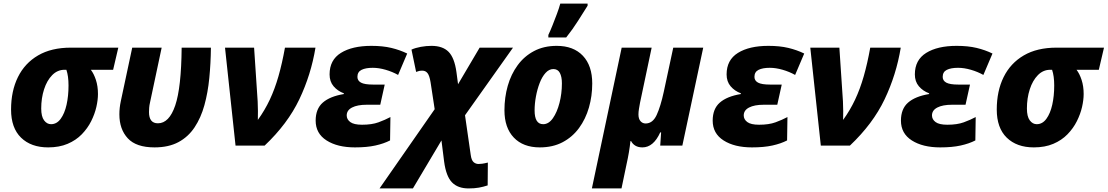

<svg xmlns="http://www.w3.org/2000/svg" viewBox="-20 -816 6207 1076"><path d="M250 10Q154 10 98 -44.5Q42 -99 42 -202Q42 -306 80.5 -384Q119 -462 193.5 -505.5Q268 -549 377 -549H643L614 -425H489Q506 -403 517.5 -368Q529 -333 529 -289Q529 -256 520 -216.5Q511 -177 491 -137Q471 -97 438.5 -63.5Q406 -30 359 -10Q312 10 250 10ZM266 -120Q298 -120 320 -150Q342 -180 353 -229Q364 -278 364 -337Q364 -390 352 -425H342Q302 -425 272.5 -395Q243 -365 227 -315.5Q211 -266 211 -208Q211 -163 227 -141.5Q243 -120 266 -120Z M846 10Q743 10 696 -41Q649 -92 649 -175Q649 -194 651 -212Q653 -230 657 -249L721 -549H886L821 -243Q817 -226 816 -212Q815 -198 815 -188Q815 -125 865 -125Q928 -125 962 -225Q996 -325 998 -549H1162Q1161 -461 1153 -379Q1145 -297 1125.5 -226.5Q1106 -156 1070.5 -102.5Q1035 -49 980 -19.5Q925 10 846 10Z M1300 0 1241 -549H1404L1424 -248Q1425 -222 1425.5 -194Q1426 -166 1425 -144Q1464 -198 1492 -257.5Q1520 -317 1540.5 -388.5Q1561 -460 1577 -549H1748Q1723 -397 1657.5 -259.5Q1592 -122 1463 0Z M1969 10Q1871 10 1810 -29Q1749 -68 1749 -140Q1749 -206 1789 -241Q1829 -276 1907 -289V-293Q1872 -306 1849.5 -332.5Q1827 -359 1827 -399Q1827 -480 1890.5 -519.5Q1954 -559 2061 -559Q2125 -559 2173 -547.5Q2221 -536 2262 -516L2211 -396Q2179 -414 2141 -425Q2103 -436 2069 -436Q2029 -436 2006 -424.5Q1983 -413 1983 -385Q1983 -364 2003 -353Q2023 -342 2071 -342H2136L2111 -229H2035Q1983 -229 1953 -213.5Q1923 -198 1923 -169Q1923 -147 1943 -132Q1963 -117 2009 -117Q2064 -117 2101 -130.5Q2138 -144 2168 -160L2166 -29Q2131 -11 2083.5 -0.5Q2036 10 1969 10Z M2107 240 2416 -204 2393 -355Q2387 -392 2376 -406Q2365 -420 2347 -420Q2337 -420 2329.5 -418.5Q2322 -417 2312 -413L2286 -538Q2308 -548 2338.5 -553.5Q2369 -559 2398 -559Q2461 -559 2494 -525.5Q2527 -492 2538 -412L2547 -344L2668 -549H2855L2586 -170L2618 52Q2622 82 2634 92.5Q2646 103 2662 103Q2670 103 2682 101.5Q2694 100 2714 95L2713 223Q2689 231 2664 235.5Q2639 240 2606 240Q2546 240 2513 206Q2480 172 2469 90L2454 -29L2294 240Z M3005 10Q2912 10 2859.5 -45Q2807 -100 2807 -198Q2807 -270 2825.5 -335Q2844 -400 2881 -450.5Q2918 -501 2973 -530Q3028 -559 3100 -559Q3194 -559 3246.5 -503.5Q3299 -448 3299 -348Q3299 -278 3280.5 -213.5Q3262 -149 3225 -98.5Q3188 -48 3133 -19Q3078 10 3005 10ZM3024 -120Q3055 -120 3078.5 -153.5Q3102 -187 3115.5 -239.5Q3129 -292 3129 -349Q3129 -386 3117.5 -407.5Q3106 -429 3081 -429Q3057 -429 3037.5 -407.5Q3018 -386 3004.5 -351Q2991 -316 2983.5 -275.5Q2976 -235 2976 -197Q2976 -120 3024 -120ZM3053 -606V-620Q3064 -643 3076.5 -674.5Q3089 -706 3101 -738Q3113 -770 3120 -796H3273V-784Q3247 -743 3219 -698.5Q3191 -654 3153 -606Z M3297 240 3464 -549H3632L3567 -241Q3564 -225 3561 -207Q3558 -189 3558 -175Q3558 -150 3569.5 -137Q3581 -124 3598 -124Q3638 -124 3660 -171.5Q3682 -219 3700 -302L3753 -549H3921L3804 0H3680L3685 -74H3680Q3642 10 3580 10Q3557 10 3541 0.5Q3525 -9 3517 -25H3513Q3510 5 3504.5 37.5Q3499 70 3492 101L3463 240Z M4194 10Q4096 10 4035 -29Q3974 -68 3974 -140Q3974 -206 4014 -241Q4054 -276 4132 -289V-293Q4097 -306 4074.5 -332.5Q4052 -359 4052 -399Q4052 -480 4115.5 -519.5Q4179 -559 4286 -559Q4350 -559 4398 -547.5Q4446 -536 4487 -516L4436 -396Q4404 -414 4366 -425Q4328 -436 4294 -436Q4254 -436 4231 -424.5Q4208 -413 4208 -385Q4208 -364 4228 -353Q4248 -342 4296 -342H4361L4336 -229H4260Q4208 -229 4178 -213.5Q4148 -198 4148 -169Q4148 -147 4168 -132Q4188 -117 4234 -117Q4289 -117 4326 -130.5Q4363 -144 4393 -160L4391 -29Q4356 -11 4308.5 -0.5Q4261 10 4194 10Z M4580 0 4521 -549H4684L4704 -248Q4705 -222 4705.5 -194Q4706 -166 4705 -144Q4744 -198 4772 -257.5Q4800 -317 4820.5 -388.5Q4841 -460 4857 -549H5028Q5003 -397 4937.5 -259.5Q4872 -122 4743 0Z M5249 10Q5151 10 5090 -29Q5029 -68 5029 -140Q5029 -206 5069 -241Q5109 -276 5187 -289V-293Q5152 -306 5129.5 -332.5Q5107 -359 5107 -399Q5107 -480 5170.5 -519.5Q5234 -559 5341 -559Q5405 -559 5453 -547.5Q5501 -536 5542 -516L5491 -396Q5459 -414 5421 -425Q5383 -436 5349 -436Q5309 -436 5286 -424.5Q5263 -413 5263 -385Q5263 -364 5283 -353Q5303 -342 5351 -342H5416L5391 -229H5315Q5263 -229 5233 -213.5Q5203 -198 5203 -169Q5203 -147 5223 -132Q5243 -117 5289 -117Q5344 -117 5381 -130.5Q5418 -144 5448 -160L5446 -29Q5411 -11 5363.5 -0.5Q5316 10 5249 10Z M5774 10Q5678 10 5622 -44.5Q5566 -99 5566 -202Q5566 -306 5604.5 -384Q5643 -462 5717.5 -505.5Q5792 -549 5901 -549H6167L6138 -425H6013Q6030 -403 6041.5 -368Q6053 -333 6053 -289Q6053 -256 6044 -216.5Q6035 -177 6015 -137Q5995 -97 5962.5 -63.5Q5930 -30 5883 -10Q5836 10 5774 10ZM5790 -120Q5822 -120 5844 -150Q5866 -180 5877 -229Q5888 -278 5888 -337Q5888 -390 5876 -425H5866Q5826 -425 5796.5 -395Q5767 -365 5751 -315.5Q5735 -266 5735 -208Q5735 -163 5751 -141.5Q5767 -120 5790 -120Z"/></svg>

Font: Noto Sans Disp ExtBd
Style: Italic
Weight: 800
Italic angle: -12°
Designer: Monotype Design Team
Foundry: Monotype Imaging Inc.
Version: Version 2.000;GOOG;noto-source:20170915:90ef993387c0